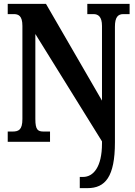

<svg xmlns="http://www.w3.org/2000/svg" viewBox="-20 -734 700 994"><path d="M393 240H433C525 240 575 181 575 3V-596C575 -647 592 -661 619 -661H651V-714H432V-661H464C488 -661 508 -648 508 -600V-213L218 -714H20V-661H51C75 -661 96 -653 96 -600V-118C96 -61 76 -53 44 -53H20V0H239V-53H207C176 -53 163 -61 163 -118V-558L508 -2V9C508 131 463 182 410 182H393Z"/></svg>

Font: Noto Serif Devanagari ExtraCondensed ExtraBold
Style: Regular
Weight: 800
Width: 2
Designer: Universal Thirst, Indian Type Foundry and the Monotype Design Team
Foundry: Monotype Imaging Inc.
Version: Version 2.004